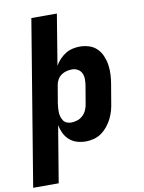

<svg xmlns="http://www.w3.org/2000/svg" viewBox="-116 -804 817 1089"><g transform="rotate(-10 292.5 -260.0)"><path d="M-15 215 142 -735H289L241 -443Q252 -462 267.5 -478.5Q283 -495 301.5 -506.5Q320 -518 341.5 -523Q363 -528 383 -528Q412 -528 438 -519.5Q464 -511 482.5 -492.5Q501 -474 511.5 -449Q522 -424 526 -397Q530 -370 528.5 -341.5Q527 -313 522 -285L505 -185Q502 -162 495.5 -139Q489 -116 478.5 -94.5Q468 -73 452 -53Q436 -33 416.5 -19Q397 -5 373 1.5Q349 8 326 8Q299 8 274.5 0.5Q250 -7 231.5 -23.5Q213 -40 202 -62.5Q191 -85 186 -110L132 215ZM262 -112Q280 -112 298 -118Q316 -124 330 -137.5Q344 -151 351.5 -169Q359 -187 361 -204L378 -304Q381 -323 381 -341Q381 -359 374 -374.5Q367 -390 352 -399Q337 -408 319 -408Q303 -408 286.5 -404Q270 -400 256 -390Q242 -380 233.5 -364.5Q225 -349 223 -333L206 -233Q204 -219 203 -206Q202 -193 202.5 -180Q203 -167 207 -154.5Q211 -142 218 -132Q225 -122 237 -117Q249 -112 262 -112Z"/></g></svg>

Font: Iosevka Heavy Extended
Style: Italic
Weight: 900
Width: 7
Italic angle: -9°
Monospace: yes
Designer: Belleve Invis
Foundry: Belleve Invis
Version: Version 32.5.0; ttfautohint (v1.8.4)